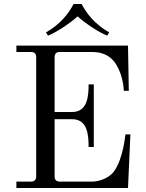

<svg xmlns="http://www.w3.org/2000/svg" viewBox="-20 -940 730 960"><path d="M210 -778 220 -762C254 -774 326 -820 368 -858C410 -820 482 -774 516 -762L526 -778C456 -818 414 -870 388 -920H348C322 -870 280 -818 210 -778ZM62 0H620L632 -268H607C607 -268 596 -145 550 -83C520 -44 469 -32 440 -32H280C261 -32 253 -41 253 -59V-344H341C418 -344 423 -264 423 -205H449V-518H423C423 -460 418 -380 341 -380H253V-653C253 -672 261 -680 280 -680H441C481 -680 527 -669 558 -622C598.2 -561.1 599 -486 599 -486H624L620 -712H62V-680H134C153 -680 161 -672 161 -653V-59C161 -41 153 -32 134 -32H62Z"/></svg>

Font: Old Standard
Style: Regular
Weight: 400
Designer: Alexey Kryukov <alexios@thessalonica.org.ru>
Version: Version 2.0